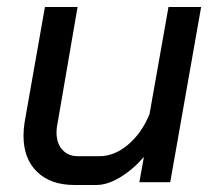

<svg xmlns="http://www.w3.org/2000/svg" viewBox="-20 -519 619 547"><path d="M47 -132Q47 -151 50 -170L108 -499H201L144 -168Q141 -155 141 -142Q141 -111 157.5 -92.5Q174 -74 202 -74H263Q306 -74 345 -107Q384 -140 406 -194L460 -499H553L465 0H377L390 -72Q359 -36 322.5 -14Q286 8 255 8H192Q124 8 85.5 -29.5Q47 -67 47 -132Z"/></svg>

Font: Bai Jamjuree Medium
Style: Italic
Weight: 500
Italic angle: -10°
Version: Version 1.000; ttfautohint (v1.6)